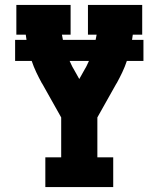

<svg xmlns="http://www.w3.org/2000/svg" viewBox="-20 -755 640 775"><path d="M163 0V-120H227V-281L150 -418L149 -419Q137 -441 126.5 -463Q116 -485 108 -509H41V-594H87Q86 -599 85.5 -604.5Q85 -610 84 -615H46V-735H265V-615H230Q231 -610 232 -604.5Q233 -599 234 -594H366Q367 -599 368 -604.5Q369 -610 370 -615H335V-735H554V-615H516Q515 -610 514.5 -604.5Q514 -599 513 -594H559V-509H492Q484 -485 473.5 -463Q463 -441 451 -419L450 -418L373 -281V-120H437V0ZM300 -436 323 -477Q328 -485 331.5 -493Q335 -501 339 -509H261Q265 -501 268.5 -493Q272 -485 277 -477Z"/></svg>

Font: Iosevka Curly Slab HvEx
Style: Regular
Weight: 900
Width: 7
Monospace: yes
Designer: Belleve Invis
Foundry: Belleve Invis
Version: Version 11.1.0; ttfautohint (v1.8.3)